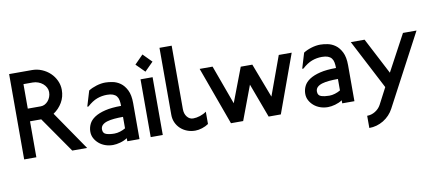

<svg xmlns="http://www.w3.org/2000/svg" viewBox="-79 -1008 3523 1551"><g transform="rotate(-10 1683.0 -233.0)"><path d="M344 -501Q344 -521 334.5 -539Q325 -557 309 -570.5Q293 -584 271.5 -592Q250 -600 227 -600H151V-399H258Q275 -399 290.5 -407Q306 -415 318 -429Q330 -443 337 -461.5Q344 -480 344 -501ZM568 -3H446L243 -295H151V0H51V-700H239Q281 -700 319 -684Q357 -668 385.5 -641Q414 -614 431 -577.5Q448 -541 448 -501Q448 -444 421 -398Q394 -352 349 -322Z M897 -106V-200Q859 -200 825 -197Q791 -194 766 -186.5Q741 -179 726.5 -165Q712 -151 712 -129Q712 -97 739.5 -88Q767 -79 806 -79Q828 -79 852.5 -86.5Q877 -94 897 -106ZM997 0H897V-25Q871 -8 838.5 1Q806 10 779 10Q745 10 715.5 -0.5Q686 -11 664 -30Q642 -49 629 -73.5Q616 -98 616 -127Q616 -160 630.5 -190Q645 -220 678.5 -242Q712 -264 765.5 -277Q819 -290 897 -290Q897 -316 893 -336.5Q889 -357 878 -370.5Q867 -384 848 -391Q829 -398 800 -398Q757 -398 718 -383.5Q679 -369 637 -331H627L665 -457Q693 -475 731 -486.5Q769 -498 804 -498Q830 -498 863.5 -491.5Q897 -485 926.5 -464Q956 -443 976.5 -402.5Q997 -362 997 -295Z M1188 0H1089V-474H1188ZM1209 -598 1139 -528 1069 -598 1139 -669Z M1563 -24Q1540 -8 1510 1.5Q1480 11 1454 11Q1418 11 1387 -1Q1356 -13 1333 -34.5Q1310 -56 1297 -85Q1284 -114 1284 -148V-698H1384V-178Q1384 -139 1404 -114Q1424 -89 1454 -89Q1480 -89 1510 -98.5Q1540 -108 1563 -125Z M2329 -474 2156 2H2056L1952 -278L1847 2H1747L1574 -474H1680L1797 -153L1904 -434H1999L2106 -153L2223 -474Z M2660 -106V-200Q2622 -200 2588 -197Q2554 -194 2529 -186.5Q2504 -179 2489.5 -165Q2475 -151 2475 -129Q2475 -97 2502.5 -88Q2530 -79 2569 -79Q2591 -79 2615.5 -86.5Q2640 -94 2660 -106ZM2760 0H2660V-25Q2634 -8 2601.5 1Q2569 10 2542 10Q2508 10 2478.5 -0.5Q2449 -11 2427 -30Q2405 -49 2392 -73.5Q2379 -98 2379 -127Q2379 -160 2393.5 -190Q2408 -220 2441.5 -242Q2475 -264 2528.5 -277Q2582 -290 2660 -290Q2660 -316 2656 -336.5Q2652 -357 2641 -370.5Q2630 -384 2611 -391Q2592 -398 2563 -398Q2520 -398 2481 -383.5Q2442 -369 2400 -331H2390L2428 -457Q2456 -475 2494 -486.5Q2532 -498 2567 -498Q2593 -498 2626.5 -491.5Q2660 -485 2689.5 -464Q2719 -443 2739.5 -402.5Q2760 -362 2760 -295Z M3353 -475 3042 112Q3013 167 2958 201Q2903 234 2841 234V134Q2876 134 2907 115Q2938 96 2955 65L3025 -69L2814 -475H2927L3082 -177L3242 -475Z"/></g></svg>

Font: Railway
Style: Regular
Weight: 400
Version: 1.000